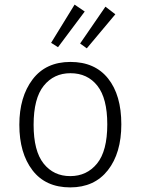

<svg xmlns="http://www.w3.org/2000/svg" viewBox="-20 -803 611 834"><path d="M285 11Q178 11 121 -63.5Q64 -138 64 -261Q64 -382 121.5 -458Q179 -534 286 -534Q392 -534 449.5 -462Q507 -390 507 -263Q507 -138 448.5 -63.5Q390 11 285 11ZM285 -38Q357 -38 401.5 -92.5Q446 -147 446 -263Q446 -376 403 -430.5Q360 -485 286 -485Q214 -485 170 -430.5Q126 -376 126 -261Q126 -147 169.5 -92.5Q213 -38 285 -38ZM232 -598 202 -617 304 -783 348 -753ZM357 -593 328 -614 438 -774 481 -741Z"/></svg>

Font: Trujillo Light
Style: Regular
Weight: 300
Designer: Fira Sans original fonts by bBox Type GmbH, Carrois Corporate GbR, & Edenspiekermann AG / Changes by Cristiano Sobral
Foundry: Fira Sans original fonts by bBox Type GmbH, Carrois Corporate GbR, & Edenspiekermann AG / Changes by Cristiano Sobral
Version: Version 4.301;July 28, 2020;FontCreator 13.0.0.2655 64-bit